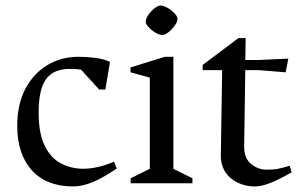

<svg xmlns="http://www.w3.org/2000/svg" viewBox="-20 -669 1086 701"><path d="M246.6 11.7Q198.6 11.7 161 -3Q123.5 -17.6 97.2 -46.2Q70.9 -74.8 56.9 -115.6Q42.9 -156.5 42.9 -208.9Q42.9 -288.3 72.5 -344.5Q102.1 -400.6 152.8 -431.2Q203.6 -461.7 266.6 -461.7Q294.7 -461.7 327.1 -457.8Q359.5 -453.9 381.6 -442.9L364.6 -342H342.2L276.2 -414.3Q269.9 -416.1 254.8 -416.8Q239.6 -417.4 232.7 -417.4Q197.3 -417.4 172 -402.2Q146.7 -386.9 133.9 -352.3Q121.1 -317.7 121.1 -258Q121.1 -181.9 143.2 -136.9Q165.3 -91.8 202.6 -72.4Q239.9 -52.9 284.1 -52.9Q309.5 -52.9 338.4 -59.5Q367.2 -66 396.2 -78.7L406.2 -53.7Q381.8 -37.3 360.3 -24.9Q338.8 -12.6 319.7 -4.6Q300.6 3.4 282.4 7.6Q264.3 11.7 246.6 11.7Z M457.1 0V-18.1L527 -52.6V-385.5L456.4 -405.1V-422.7L582 -461.7H613V-52.6L682.6 -18.1V0ZM573 -541.1Q565.7 -541.1 555.3 -545.7Q544.8 -550.4 535.3 -557.9Q525.7 -565.5 518.9 -573.9Q512.1 -582.3 512.1 -590.4Q512.1 -598.5 517.7 -608.5Q523.3 -618.5 532.1 -627.8Q540.9 -637.1 550.2 -643Q559.6 -649 566.9 -649Q573.4 -649 583.9 -644.3Q594.3 -639.7 604.3 -632.1Q614.3 -624.4 621.1 -616Q627.9 -607.6 627.9 -599.3Q627.9 -591.2 621.8 -581.3Q615.7 -571.4 606.9 -562.1Q598.1 -552.8 588.7 -546.9Q579.4 -541.1 573 -541.1Z M908.6 11.7Q877.4 11.7 848.8 -1.6Q820.1 -14.8 803 -40.4Q786 -66 786.3 -101.7L791.1 -413H719.9V-431.9L850.7 -530H876.9L875.7 -450H924.7L1032.7 -455L1023 -405L924.7 -413H875.5L871.5 -136.6Q870.5 -92.2 896.2 -70.9Q922 -49.5 953.5 -49.5Q979.8 -49.5 996.8 -53.1Q1013.7 -56.7 1037.5 -63.9L1045 -39.9Q1016.1 -23.6 992.2 -12Q968.4 -0.4 947.9 5.6Q927.5 11.7 908.6 11.7Z"/></svg>

Font: Ancizar Serif Light
Style: Regular
Weight: 300
Designer: Cesar Puertas, Viviana Monsalve, Julian Moncada, Julian Prieto, Jose Castro, Felipe Aragon, Mariel Hernandez, Sara Alarc
Version: Version 8.100